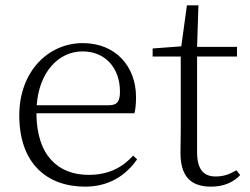

<svg xmlns="http://www.w3.org/2000/svg" viewBox="-20 -683 933 717"><path d="M298 14C384 14 448 -25 492 -88L477 -102C434 -54 381 -30 311 -30C198 -30 117 -101 116 -260H482C486 -275 488 -296 488 -320C488 -435 412 -522 289 -522C160 -522 52 -416 52 -252C52 -73 155 14 298 14ZM117 -290C126 -413 198 -491 288 -491C377 -491 428 -425 428 -341C428 -306 419 -290 387 -290Z M768 14C814 14 850 -1 877 -29L863 -47C836 -32 816 -24 785 -24C740 -24 716 -51 716 -115V-472H865V-508H716L721 -663H678L657 -510L550 -502V-472H655V-196C655 -161 654 -142 654 -112C654 -28 689 14 768 14Z"/></svg>

Font: Noto Serif CJK SC ExtraLight
Style: Regular
Weight: 200
Designer: Ryoko NISHIZUKA 西塚涼子 (kana & ideographs); Frank Grießhammer (Latin, Greek & Cyrillic); Wenlong ZHANG 张文龙 (bopomofo); San
Foundry: Adobe
Version: Version 2.001;hotconv 1.1.0;makeotfexe 2.6.0